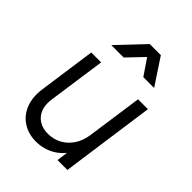

<svg xmlns="http://www.w3.org/2000/svg" viewBox="-228 -904 1030 1030"><g transform="rotate(45 287.0 -389.0)"><path d="M232 12Q175 12 132 -15.5Q89 -43 69 -93Q49 -143 58 -210L104 -536H179L132 -205Q126 -162 139 -130Q152 -98 180 -80.5Q208 -63 248 -63Q290 -63 325 -82Q360 -101 383.5 -136Q407 -171 414 -219L459 -536H534L459 0H384L398 -104L415 -98Q388 -46 339.5 -17Q291 12 232 12ZM152 -640 294 -790H378L477 -640H395L333 -731L246 -640Z"/></g></svg>

Font: Plus Jakarta Sans
Style: Italic
Weight: 400
Italic angle: -8°
Designer: Gumpita Rahayu
Foundry: Tokotype
Version: Version 2.006